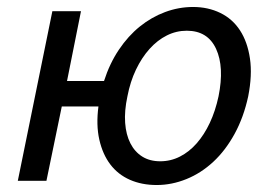

<svg xmlns="http://www.w3.org/2000/svg" viewBox="-20 -518 783 550"><path d="M429 12Q386 12 352 -3Q318 -18 296 -47Q274 -76 264.5 -118Q255 -160 262 -213H157L113 0H31L130 -486H212L172 -286H278Q294 -336 320.5 -375.5Q347 -415 380.5 -442Q414 -469 453 -483.5Q492 -498 533 -498Q576 -498 611 -481Q646 -464 667.5 -431Q689 -398 696 -350.5Q703 -303 691 -242Q678 -182 652 -134.5Q626 -87 591 -54.5Q556 -22 514 -5Q472 12 429 12ZM439 -56Q469 -56 495.5 -69.5Q522 -83 543.5 -107.5Q565 -132 581 -166Q597 -200 606 -242Q623 -326 599 -378Q575 -430 515 -430Q485 -430 458 -416.5Q431 -403 408.5 -378Q386 -353 369.5 -318.5Q353 -284 345 -242Q336 -200 338.5 -166Q341 -132 353.5 -107.5Q366 -83 387.5 -69.5Q409 -56 439 -56Z"/></svg>

Font: mr_Source Sans Pro
Style: Italic
Weight: 400
Italic angle: -11°
Designer: Paul D. Hunt
Foundry: Adobe Systems Incorporated
Version: Version 1.036;July 10, 2024;FontCreator 11.5.0.2430 64-bit